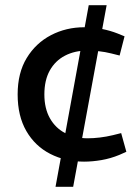

<svg xmlns="http://www.w3.org/2000/svg" viewBox="-20 -720 533 740"><path d="M194 0 322 -700H391L262 0ZM304 -97Q232 -97 173.5 -127Q115 -157 81.5 -215Q48 -273 48 -356Q48 -439 83 -496.5Q118 -554 176.5 -584.5Q235 -615 305 -615Q340 -615 372.5 -608.5Q405 -602 433 -591L460 -580L441 -506L409 -514Q385 -520 361.5 -522.5Q338 -525 316 -525Q268 -525 230.5 -505.5Q193 -486 172 -448.5Q151 -411 151 -356Q151 -302 172.5 -264Q194 -226 232 -206.5Q270 -187 318 -187Q340 -187 365 -190Q390 -193 415 -199L447 -207L467 -135L440 -123Q406 -109 371 -103Q336 -97 304 -97Z"/></svg>

Font: REM Medium
Style: Regular
Weight: 400
Version: Version 1.005;gftools[0.9.28]